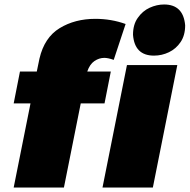

<svg xmlns="http://www.w3.org/2000/svg" viewBox="-20 -836 846 856"><path d="M265 0H41L116 -375H41L69 -517H144L156 -575Q178 -669 246 -710.5Q314 -752 405 -752Q476 -752 540 -729L487 -569Q462 -578 445 -578Q422 -578 401 -563.8Q380 -549.5 369 -517H474L446 -375H340ZM666.5 -588Q580 -588 573 -681Q573 -726.5 594 -756Q615.5 -787 647.2 -801.5Q679 -816 711.5 -816Q797.5 -816 805.5 -723Q805.5 -678.5 785.2 -648.5Q765 -618.5 733.2 -603.2Q701.5 -588 666.5 -588ZM661.5 0H437L546 -546H770.5Z"/></svg>

Font: Argentum Sans Black
Style: Italic
Weight: 900
Italic angle: -11°
Designer: Julieta Ulanovsky (font), Cristiano Sobral (main changes and remaster)
Foundry: Julieta Ulanovsky (font), Cristiano Sobral (main changes and remaster)
Version: Version 2.007;June 15, 2022;FontCreator 14.0.0.2814 64-bit; 